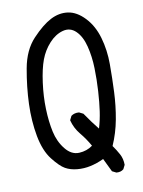

<svg xmlns="http://www.w3.org/2000/svg" viewBox="-88 -787 676 910"><g transform="rotate(-10 250.0 -331.5)"><path d="M397.5 62.5 377.9 52.7Q362.3 21.5 346.7 -11.7Q313.5 3.9 281.7 10.7Q250 17.6 217.8 14.6Q185.5 11.7 161.1 -2Q136.7 -15.6 103.5 -58.1Q70.3 -100.6 56.6 -173.8Q43 -247.1 45.9 -329.1Q48.8 -411.1 64.5 -497.6Q80.1 -584 128.9 -635.7Q177.7 -687.5 219.2 -709Q260.7 -730.5 302.7 -724.6Q344.7 -718.8 382.8 -678.7Q420.9 -638.7 438.5 -577.6Q456.1 -516.6 456.1 -448.7Q456.1 -380.9 453.1 -314.9Q450.2 -249 438.5 -185.5Q426.8 -122.1 401.4 -64.5Q417 -43 429.7 -19.5Q442.4 3.9 442.4 33.2L432.6 52.7Q418.9 64.5 397.5 62.5ZM305.7 -83Q286.1 -118.2 260.3 -149.4Q234.4 -180.7 224.6 -219.7L234.4 -239.3Q250 -251 272.5 -249L292 -239.3Q325.2 -190.4 352.5 -157.2Q364.3 -196.3 370.1 -237.3Q376 -278.3 379.4 -332.5Q382.8 -386.7 381.3 -442.9Q379.9 -499 367.2 -549.3Q354.5 -599.6 327.1 -626Q299.8 -652.3 263.7 -642.6Q227.5 -632.8 197.8 -600.1Q168 -567.4 152.3 -525.4Q136.7 -483.4 127.9 -418Q119.1 -352.5 121.1 -292Q123 -231.4 133.8 -181.6Q144.5 -131.8 173.8 -95.2Q203.1 -58.6 240.7 -60.5Q278.3 -62.5 305.7 -83Z"/></g></svg>

Font: NaikaiFont
Style: Regular-Lite
Weight: 400
Version: Version 1.67